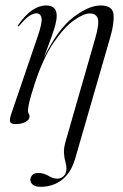

<svg xmlns="http://www.w3.org/2000/svg" viewBox="-20 -458 461 721"><path d="M262.5 137Q246.5 191.5 212.5 217.5Q178.5 243.5 132.5 243.5Q113 243.5 103.5 235.8Q94 228 94 216.5Q94 207 101.5 199.2Q109 191.5 123 191.5Q144 191.5 161.8 202.2Q179.5 213 195.5 213Q208.5 213 219 203.2Q229.5 193.5 229.5 174.5Q229.5 163.5 225.5 149.8Q221.5 136 220.2 117Q219 98 227 71L338 -315.5Q353.5 -369.5 347.2 -388.5Q341 -407.5 317 -407.5Q294.5 -407.5 258 -382Q221.5 -356.5 181.8 -298.5Q142 -240.5 110.5 -144Q94 -93 89.5 -72.5Q85 -52 85 -42Q85 -35 88 -30.8Q91 -26.5 91 -19.5Q91 -9 76.2 -0.5Q61.5 8 38.5 8Q20.5 8 18 -1Q15.5 -10 21.5 -28L121 -319.5Q139.5 -373 136 -390.5Q132.5 -408 116.5 -408Q105.5 -408 90.8 -398.8Q76 -389.5 53 -362Q49.5 -358 47.5 -359.5Q45.5 -360.5 48.5 -364.5Q99.5 -437.5 153.5 -437.5Q193 -437.5 193 -398.5Q193 -380.5 183.8 -350.8Q174.5 -321 163 -291Q151.5 -261 145 -242.5Q198 -349.5 255.8 -393.5Q313.5 -437.5 358 -437.5Q403 -437.5 406.2 -404.2Q409.5 -371 394 -318Z"/></svg>

Font: Fraunces 144pt S000 Light
Style: Italic
Weight: 300
Italic angle: -16°
Version: Version 1.000; ttfautohint (v1.8.3)